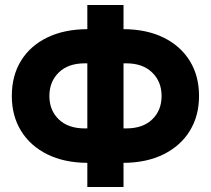

<svg xmlns="http://www.w3.org/2000/svg" viewBox="-20 -732 839 764"><path d="M327.5 12V-84Q235.5 -84.5 168 -118Q100.5 -151.5 63.8 -211.2Q27 -271 27 -350Q27 -431 63.8 -490.5Q100.5 -550 168 -582.8Q235.5 -615.5 327.5 -616V-712H471.5V-616Q563.5 -615.5 630.8 -582.5Q698 -549.5 735 -490Q772 -430.5 772 -350Q772 -271 735.2 -211.2Q698.5 -151.5 631 -118Q563.5 -84.5 471.5 -84V12ZM482 -480H471.5V-221H482Q548.5 -221 585.8 -257Q623 -293 623 -350Q623 -407 585.5 -443.5Q548 -480 482 -480ZM317.5 -221H327.5V-480H317.5Q251 -480 213.8 -443.5Q176.5 -407 176.5 -350Q176.5 -293 213.8 -257Q251 -221 317.5 -221Z"/></svg>

Font: Overpass ExtraBold
Style: Regular
Weight: 800
Designer: Delve Withrington, Dave Bailey, Thomas Jockin
Foundry: Delve Fonts LLC
Version: Version 4.000; ttfautohint (v1.8.3)